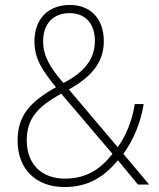

<svg xmlns="http://www.w3.org/2000/svg" viewBox="-20 -745 641 775"><path d="M262 -725C175 -725 119 -669 119 -578C119 -508 151 -460 206 -393C105 -336 51 -281 51 -178C51 -60 127 10 241 10C341 10 404 -36 456 -98L537 0H582L478 -124C518 -179 548 -250 560 -325H524C514 -259 488 -195 455 -151L258 -384C344 -432 399 -489 399 -579C399 -672 343 -725 262 -725ZM261 -692C324 -692 363 -650 363 -580C363 -505 319 -453 236 -410C185 -469 154 -517 154 -578C154 -648 194 -692 261 -692ZM227 -367 434 -124C386 -63 330 -24 242 -24C149 -24 88 -81 88 -179C88 -268 134 -315 227 -367Z"/></svg>

Font: Noto Sans Bengali SemiCondensed ExtraLight
Style: Regular
Weight: 200
Width: 4
Designer: Joana Ranito - Universal Thirst; Jelle Bosma - Monotype Design Team
Foundry: Universal Thirst ehf.
Version: Version 3.000